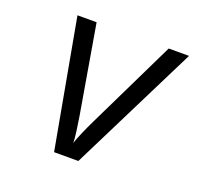

<svg xmlns="http://www.w3.org/2000/svg" viewBox="-102 -662 803 773"><g transform="rotate(20 300.0 -275.0)"><path d="M204 0 104 -550H186L251 -169Q256 -138 260 -108Q264 -78 264 -61Q269 -78 282 -108Q295 -138 310 -169L495 -550H582L308 0Z"/></g></svg>

Font: JetBrains Mono NL Light
Style: Italic
Weight: 300
Italic angle: -9°
Designer: Philipp Nurullin, Konstantin Bulenkov
Foundry: JetBrains
Version: Version 2.304; ttfautohint (v1.8.4.7-5d5b)